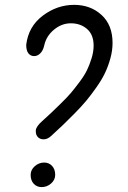

<svg xmlns="http://www.w3.org/2000/svg" viewBox="-20 -763 522 783"><path d="M105 -49.8Q105 -70.3 121.8 -85.2Q138.7 -100.1 160.2 -100.1Q179.7 -100.1 192.4 -86.4Q205.1 -72.8 205.1 -49.8Q205.1 -29.3 188.2 -14.6Q171.4 0 149.9 0Q130.4 0 117.7 -13.4Q105 -26.9 105 -49.8ZM151.9 -269Q178.2 -293 189.2 -303.2Q200.2 -313.5 227.3 -340.1Q254.4 -366.7 268.6 -383.3Q282.7 -399.9 303.5 -427.5Q324.2 -455.1 334.7 -476.8Q345.2 -498.5 353.5 -525.4Q361.8 -552.2 361.8 -577.1Q361.8 -621.6 335 -644.8Q308.1 -668 269 -668Q231.4 -668 200 -641.8Q168.5 -615.7 160.2 -577.1Q155.8 -557.1 144.5 -545.7Q133.3 -534.2 119.1 -534.2Q105 -534.2 95.9 -545.4Q86.9 -556.6 86.9 -580.1Q95.7 -654.8 154.3 -699Q212.9 -743.2 282.2 -743.2Q349.1 -743.2 394 -702.1Q439 -661.1 439 -587.9Q439 -557.1 430.2 -525.1Q421.4 -493.2 408.4 -465.8Q395.5 -438.5 373.3 -407Q351.1 -375.5 332.3 -352.8Q313.5 -330.1 283.9 -300Q254.4 -270 236.1 -252.7Q217.8 -235.4 188 -208Q173.3 -194.8 158.2 -194.8Q143.6 -194.8 134.8 -203.6Q126 -212.4 126 -227.1V-231.9Q127.9 -247.6 151.9 -269Z"/></svg>

Font: BPreplay
Style: Italic
Weight: 400
Italic angle: -6°
Designer: Magenta/George Triantafyllakos
Foundry: Magenta/George Triantafyllakos
Version: Version 1.00